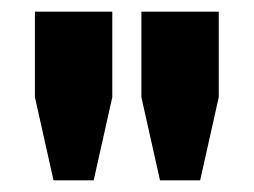

<svg xmlns="http://www.w3.org/2000/svg" viewBox="-20 -708 436 330"><path d="M72 -398 40 -541V-688H173V-541L141 -398ZM255 -398 223 -541V-688H356V-541L324 -398Z"/></svg>

Font: Archivo ExtraCondensed Black
Style: Regular
Weight: 900
Width: 2
Designer: Hector Gatti
Foundry: Omnibus-Type
Version: Version 2.001; ttfautohint (v1.8.3)